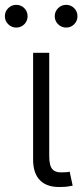

<svg xmlns="http://www.w3.org/2000/svg" viewBox="-53 -757 335 780"><path d="M199.7 2.4Q141.6 5.9 111.6 -22.5Q81.5 -50.8 81.5 -108.9V-542.5H147V-122.6Q147 -82.5 160.9 -68.4Q174.8 -54.2 206.1 -57.1Q215.8 -57.1 220.2 -57.6Q224.6 -58.1 230 -59.6L242.2 -2.9Q233.9 -1 222.7 0.7Q211.4 2.4 199.7 2.4ZM215.8 -645Q196.8 -645 183.1 -658.4Q169.4 -671.9 169.4 -690.9Q169.4 -710.4 183.1 -723.9Q196.8 -737.3 215.8 -737.3Q234.9 -737.3 248.3 -723.9Q261.7 -710.4 261.7 -690.9Q261.7 -671.9 248.3 -658.4Q234.9 -645 215.8 -645ZM13.2 -645Q-5.9 -645 -19.5 -658.4Q-33.2 -671.9 -33.2 -690.9Q-33.2 -710.4 -19.5 -723.9Q-5.9 -737.3 13.2 -737.3Q32.2 -737.3 45.7 -723.9Q59.1 -710.4 59.1 -690.9Q59.1 -671.9 45.7 -658.4Q32.2 -645 13.2 -645Z"/></svg>

Font: Inter 16pt Light
Style: Regular
Weight: 300
Version: Version 4.001;git-66647c0bb